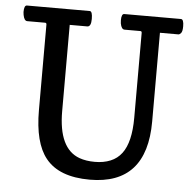

<svg xmlns="http://www.w3.org/2000/svg" viewBox="-53 -788 859 851"><g transform="rotate(5 377.0 -362.5)"><path d="M630.4 -271Q630.4 9.8 377 9.8Q240.2 9.8 180.7 -64.5Q126 -132.3 126 -277.8V-658.2Q126 -666 119.6 -666H40Q26.4 -666 21.5 -692.4Q20.5 -699.2 20 -705.1Q20 -734.9 32.7 -734.9H312Q324.2 -734.9 324.2 -700.7Q324.2 -666 307.1 -666H229V-282.2Q229 -115.7 323.7 -81.5Q353.5 -70.8 392.6 -70.8Q431.6 -70.8 461.9 -83.3Q492.2 -95.7 511.7 -121.6Q549.8 -171.9 549.8 -280.8V-658.2Q549.8 -666 543.5 -666H473.1Q459 -666 454.1 -692.4Q453.1 -699.2 453.1 -706.1Q453.1 -734.9 465.8 -734.9H717.8Q730.5 -734.9 730.5 -703.6Q730.5 -680.2 723.9 -673.1Q717.3 -666 712.9 -666H630.4Z"/></g></svg>

Font: Copse
Style: Regular
Weight: 400
Version: Version 1.000